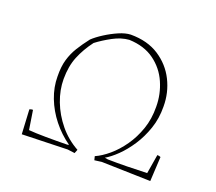

<svg xmlns="http://www.w3.org/2000/svg" viewBox="-112 -804 1081 959"><g transform="rotate(20 429.0 -324.0)"><path d="M88 3 81 -127Q88 -131 99 -131L115 -29Q148 -26 205 -25.5Q262 -25 319 -26L328 -28Q277 -64 238.5 -112.5Q200 -161 178.5 -217Q157 -273 157 -330Q156 -382 167 -419.5Q178 -457 198 -489.5Q218 -522 246 -558Q267 -578 300 -599Q333 -620 367.5 -635Q402 -650 430 -651Q519 -651 580.5 -611Q642 -571 674 -507Q706 -443 706 -370Q707 -306 688 -251Q669 -196 640 -152Q611 -108 578.5 -76.5Q546 -45 518 -29L535 -26Q583 -25 637 -26Q691 -27 743 -29L760 -131Q771 -131 778 -127L771 3L511 -4L473 1L468 -19Q502 -34 538 -64.5Q574 -95 604.5 -138.5Q635 -182 654 -236.5Q673 -291 672 -356Q672 -422 645.5 -482.5Q619 -543 565.5 -582Q512 -621 432 -624Q390 -621 346.5 -597.5Q303 -574 269 -548Q232 -499 211 -447.5Q190 -396 190 -328Q190 -270 212.5 -211Q235 -152 276.5 -101.5Q318 -51 376 -19L368 1L330 -4Z"/></g></svg>

Font: Labrada ExtraLight
Style: Regular
Weight: 200
Designer: Mercedes Jáuregui
Foundry: Omnibus-Type Team
Version: Version 1.000; ttfautohint (v1.8.4.7-5d5b)